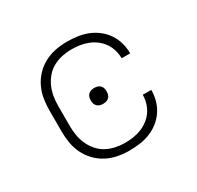

<svg xmlns="http://www.w3.org/2000/svg" viewBox="-121 -669 842 819"><g transform="rotate(-30 300.0 -260.0)"><path d="M297 8Q269 8 240.5 2.5Q212 -3 186.5 -16.5Q161 -30 141 -51Q121 -72 108.5 -98Q96 -124 91.5 -152.5Q87 -181 87 -210V-310Q87 -339 91.5 -367.5Q96 -396 108.5 -422Q121 -448 141 -469Q161 -490 186.5 -503.5Q212 -517 240.5 -522.5Q269 -528 297 -528Q323 -528 349 -524.5Q375 -521 399 -511.5Q423 -502 443.5 -486Q464 -470 478.5 -448.5Q493 -427 500 -402Q507 -377 507 -351V-350H465V-351Q465 -371 459 -391Q453 -411 441.5 -427.5Q430 -444 413.5 -456.5Q397 -469 378 -476.5Q359 -484 338.5 -487Q318 -490 297 -490Q274 -490 251 -485Q228 -480 207.5 -469Q187 -458 171.5 -440Q156 -422 146.5 -401Q137 -380 133 -356.5Q129 -333 129 -310V-210Q129 -187 133 -163.5Q137 -140 146.5 -119Q156 -98 171.5 -80Q187 -62 207.5 -51Q228 -40 251 -35Q274 -30 297 -30Q318 -30 338.5 -33Q359 -36 378 -43.5Q397 -51 413.5 -63.5Q430 -76 441.5 -92.5Q453 -109 459 -129Q465 -149 465 -169V-170H507V-169Q507 -143 500 -118Q493 -93 478.5 -71.5Q464 -50 443.5 -34Q423 -18 399 -8.5Q375 1 349 4.5Q323 8 297 8ZM300 -221Q292 -221 284.5 -223Q277 -225 271 -231Q265 -237 263 -244.5Q261 -252 261 -260Q261 -268 263 -275.5Q265 -283 271 -289Q277 -295 284.5 -297Q292 -299 300 -299Q308 -299 315.5 -297Q323 -295 329 -289Q335 -283 337 -275.5Q339 -268 339 -260Q339 -252 337 -244.5Q335 -237 329 -231Q323 -225 315.5 -223Q308 -221 300 -221Z"/></g></svg>

Font: Iosevka Extralight Extended
Style: Regular
Weight: 200
Width: 7
Monospace: yes
Designer: Belleve Invis
Foundry: Belleve Invis
Version: Version 32.5.0; ttfautohint (v1.8.4)